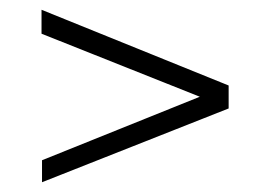

<svg xmlns="http://www.w3.org/2000/svg" viewBox="-20 -547 553 393"><path d="M389 -349 65 -478V-527L448 -372V-325L66 -174V-219Z"/></svg>

Font: Public Sans VF
Style: Regular
Weight: 400
Designer: Pablo Impallari, Rodrigo Fuenzalida (Modified by Dan O. Williams and USWDS)
Version: Version 1.003